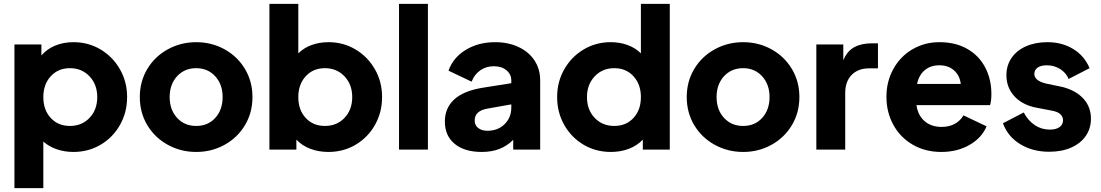

<svg xmlns="http://www.w3.org/2000/svg" viewBox="-20 -777 5716 997"><path d="M55 -546H195V-489Q223 -522 266 -540Q309 -558 362 -558Q439 -558 502.5 -520Q566 -482 603 -417Q640 -352 640 -273Q640 -194 603.5 -129Q567 -64 503.5 -26Q440 12 361 12Q315 12 274.5 -2Q234 -16 205 -42V200H55ZM343 -123Q405 -123 445 -165Q485 -207 485 -273Q485 -338 445 -380.5Q405 -423 343 -423Q282 -423 243.5 -381Q205 -339 205 -273Q205 -206 243.5 -164.5Q282 -123 343 -123Z M706 -273Q706 -354 745 -419Q784 -484 851.5 -521Q919 -558 999 -558Q1079 -558 1146 -521Q1213 -484 1252 -419Q1291 -354 1291 -273Q1291 -192 1252 -127Q1213 -62 1146 -25Q1079 12 999 12Q919 12 851.5 -25Q784 -62 745 -127Q706 -192 706 -273ZM999 -123Q1060 -123 1098 -165Q1136 -207 1136 -273Q1136 -339 1097.5 -381Q1059 -423 999 -423Q938 -423 899.5 -381Q861 -339 861 -273Q861 -207 899.5 -165Q938 -123 999 -123Z M1519 -52V0H1379V-757H1529V-500Q1557 -528 1597.5 -543Q1638 -558 1686 -558Q1763 -558 1826.5 -520Q1890 -482 1927 -417Q1964 -352 1964 -273Q1964 -194 1927.5 -129Q1891 -64 1827.5 -26Q1764 12 1685 12Q1634 12 1591 -4.5Q1548 -21 1519 -52ZM1667 -123Q1729 -123 1769 -165Q1809 -207 1809 -273Q1809 -338 1769 -380.5Q1729 -423 1667 -423Q1606 -423 1567.5 -381Q1529 -339 1529 -273Q1529 -206 1567.5 -164.5Q1606 -123 1667 -123Z M2052 -757H2202V0H2052Z M2290 -146Q2290 -216 2338.5 -260.5Q2387 -305 2484 -321L2635 -345V-360Q2635 -391 2610 -412Q2585 -433 2544 -433Q2504 -433 2473.5 -411.5Q2443 -390 2429 -353L2309 -410Q2333 -478 2398.5 -518Q2464 -558 2551 -558Q2619 -558 2672.5 -533Q2726 -508 2755.5 -463Q2785 -418 2785 -360V0H2645V-51Q2613 -19 2573 -3.5Q2533 12 2481 12Q2392 12 2341 -30Q2290 -72 2290 -146ZM2511 -98Q2566 -98 2600.5 -132.5Q2635 -167 2635 -218V-235L2511 -213Q2478 -207 2461.5 -192Q2445 -177 2445 -151Q2445 -126 2463.5 -112Q2482 -98 2511 -98Z M2873 -273Q2873 -352 2910 -417Q2947 -482 3010.5 -520Q3074 -558 3151 -558Q3199 -558 3239.5 -543Q3280 -528 3308 -500V-757H3458V0H3318V-52Q3289 -21 3246 -4.5Q3203 12 3152 12Q3073 12 3009.5 -26Q2946 -64 2909.5 -129Q2873 -194 2873 -273ZM3170 -123Q3231 -123 3269.5 -164.5Q3308 -206 3308 -273Q3308 -339 3269.5 -381Q3231 -423 3170 -423Q3108 -423 3068 -380.5Q3028 -338 3028 -273Q3028 -207 3068 -165Q3108 -123 3170 -123Z M3546 -273Q3546 -354 3585 -419Q3624 -484 3691.5 -521Q3759 -558 3839 -558Q3919 -558 3986 -521Q4053 -484 4092 -419Q4131 -354 4131 -273Q4131 -192 4092 -127Q4053 -62 3986 -25Q3919 12 3839 12Q3759 12 3691.5 -25Q3624 -62 3585 -127Q3546 -192 3546 -273ZM3839 -123Q3900 -123 3938 -165Q3976 -207 3976 -273Q3976 -339 3937.5 -381Q3899 -423 3839 -423Q3778 -423 3739.5 -381Q3701 -339 3701 -273Q3701 -207 3739.5 -165Q3778 -123 3839 -123Z M4219 -546H4359V-464Q4379 -512 4416 -532Q4453 -552 4507 -552H4539V-422H4492Q4436 -422 4402.5 -388Q4369 -354 4369 -294V0H4219Z M4583 -274Q4583 -354 4619 -419Q4655 -484 4718 -521Q4781 -558 4858 -558Q4942 -558 5003 -523Q5064 -488 5096 -426.5Q5128 -365 5128 -289Q5128 -252 5121 -231H4739Q4746 -179 4780.5 -148.5Q4815 -118 4870 -118Q4909 -118 4938 -134Q4967 -150 4983 -178L5103 -121Q5078 -61 5014.5 -24.5Q4951 12 4868 12Q4784 12 4719 -26Q4654 -64 4618.5 -129.5Q4583 -195 4583 -274ZM4969 -341Q4964 -385 4934 -411.5Q4904 -438 4858 -438Q4813 -438 4782.5 -413Q4752 -388 4742 -341Z M5188 -137 5296 -193Q5318 -151 5353 -127.5Q5388 -104 5431 -104Q5464 -104 5482 -117Q5500 -130 5500 -153Q5500 -171 5486 -184Q5472 -197 5444 -202L5351 -220Q5283 -236 5244.5 -280.5Q5206 -325 5206 -386Q5206 -437 5232.5 -476Q5259 -515 5307.5 -536.5Q5356 -558 5419 -558Q5495 -558 5553 -522.5Q5611 -487 5638 -423L5529 -367Q5516 -399 5485 -418.5Q5454 -438 5416 -438Q5385 -438 5368 -426Q5351 -414 5351 -393Q5351 -376 5365.5 -363.5Q5380 -351 5412 -343L5499 -325Q5569 -306 5607 -263.5Q5645 -221 5645 -161Q5645 -110 5618 -71Q5591 -32 5542 -10.5Q5493 11 5428 11Q5342 11 5277.5 -28.5Q5213 -68 5188 -137Z"/></svg>

Font: Evergrow Sans 
Style: ExtraBold
Weight: 800
Foundry: 10Web
Version: Version 1.000